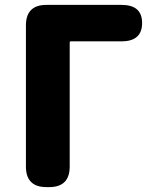

<svg xmlns="http://www.w3.org/2000/svg" viewBox="-20 -765 640 785"><path d="M170 0Q86 0 86 -84V-661Q86 -745 170 -745H477Q561 -745 561 -671Q561 -596 477 -596H270Q265 -596 265 -591V-84Q265 0 181 0Z"/></svg>

Font: Resource Han Rounded JP Heavy
Style: Regular
Weight: 900
Designer: Cyano Hao (round all glyphs); Ryoko NISHIZUKA 西塚涼子 (kana, bopomofo & ideographs); Paul D. Hunt (Latin, Greek & Cyrillic)
Foundry: Cyano Hao
Version: 0.990